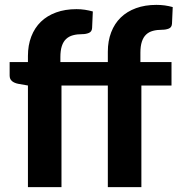

<svg xmlns="http://www.w3.org/2000/svg" viewBox="-20 -767 730 787"><path d="M94.5 0V-416.5L54.5 -423.5Q39 -426.5 29.2 -434.5Q19.5 -442.5 19.5 -457.5V-512.5H94.5V-537.5Q94.5 -581.5 108.2 -617.2Q122 -653 147.5 -677.8Q173 -702.5 210 -716Q247 -729.5 293.5 -729.5Q311.5 -729.5 327.8 -727Q344 -724.5 360.5 -720L357.5 -652Q356.5 -637 344.2 -632Q332 -627 317 -627Q296 -627 279.2 -622.5Q262.5 -618 251 -607.2Q239.5 -596.5 233.5 -578.2Q227.5 -560 227.5 -533V-512.5H422V-555Q422 -599 435.8 -634.8Q449.5 -670.5 475 -695.2Q500.5 -720 537.5 -733.5Q574.5 -747 621 -747Q639 -747 655.2 -744.8Q671.5 -742.5 688 -738L685 -670Q684 -654.5 671.8 -649.8Q659.5 -645 644.5 -645Q623.5 -645 606.8 -640.5Q590 -636 578.8 -625.2Q567.5 -614.5 561.5 -596.2Q555.5 -578 555.5 -551V-512.5H683V-416.5H559.5V0H422V-416.5H232V0Z"/></svg>

Font: Lato 2
Style: Regular
Weight: 800
Designer: Lukasz Dziedzic with Adam Twardoch and Botio Nikoltchev
Foundry: tyPoland Lukasz Dziedzic
Version: Version 2.015; 2015-08-06; http://www.latofonts.com/